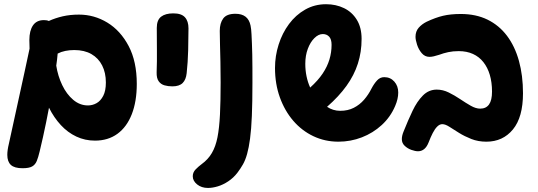

<svg xmlns="http://www.w3.org/2000/svg" viewBox="-20 -669 2599 928"><path d="M641.1 -263.4Q641.1 -178.7 617 -117Q592.9 -55.3 547.7 -22.3Q502.4 10.7 439.1 10.7Q391 10.7 349.1 -8.9Q307.2 -28.6 274.1 -64.4Q240.9 -100.2 216.8 -148.4Q210.3 -114.4 203.1 -78.4Q195.8 -42.4 187.8 -6.5Q179.9 29.4 171.7 62.9Q165.1 90.8 157.8 108.9Q150.4 127 135.2 135.6Q120 144.1 89 144.1Q49.9 144.1 32.6 128.2Q15.3 112.2 15.3 79.6Q15.3 68.4 17.2 54.9Q19.1 41.3 22.7 26.7L99.8 -326.2L122.9 -434Q122.9 -444.4 122.4 -454.8Q121.9 -465.1 121.9 -475.3Q121.9 -520.3 139.3 -546.1Q156.7 -571.8 192.4 -571.8Q207.1 -571.8 215.9 -567.6Q248 -582.1 283.8 -590.3Q319.7 -598.4 361.7 -598.4Q435.2 -598.4 498.8 -559.8Q562.4 -521.1 601.8 -446.5Q641.1 -371.9 641.1 -263.4ZM491.7 -270.2Q491.7 -317.3 473.7 -352.7Q455.8 -388 421.8 -407.6Q387.8 -427.1 339.1 -427.1Q316 -427.1 295.6 -422.9Q275.2 -418.7 258.7 -410Q257.7 -395.6 255.8 -381Q253.9 -366.4 251.9 -351.6Q259.7 -301.7 280.7 -257.7Q301.7 -213.8 333.8 -186.6Q366 -159.4 405.1 -159.4Q427 -159.4 446.6 -170.3Q466.2 -181.2 478.9 -205.6Q491.7 -230 491.7 -270.2Z M737.8 -534Q737.8 -572.1 758.6 -588.3Q779.4 -604.4 817.6 -604.4Q856.9 -604.4 873.9 -585.5Q891 -566.6 891 -532Q891 -485.2 889.5 -426.4Q888 -367.6 882.2 -315Q878.9 -283.8 862.7 -267.7Q846.4 -251.6 813.1 -251.6Q792.6 -251.6 774.9 -256.6Q757.2 -261.7 746.8 -276.5Q736.3 -291.3 737.1 -319.8Q739.1 -371.6 738.4 -428.3Q737.8 -485 737.8 -534Z M1197.7 -457.7Q1198.7 -433.6 1199.3 -404.6Q1199.9 -375.7 1200 -341.7Q1200.1 -307.7 1200.1 -268Q1200.1 -174.2 1197.3 -108.8Q1194.6 -43.3 1188.6 1.1Q1182.7 45.4 1174.3 75.1Q1166 104.8 1154.3 125.4Q1142.6 146 1127.4 166Q1108.4 190.7 1083.4 207.3Q1058.3 224 1032.8 231.7Q1007.2 239.4 985 239.4Q954 239.4 932.8 222.4Q911.7 205.3 911.7 183Q911.7 164 925.6 149.7Q939.6 135.4 954.9 124.1Q985.6 101.9 1003.8 70.9Q1022.1 39.9 1031.1 -5.3Q1040 -50.6 1043.2 -115.5Q1046.4 -180.4 1046.4 -270.6Q1046.4 -326.7 1045.4 -370.2Q1044.4 -413.8 1043.4 -450.2Q1042.4 -486.7 1042.2 -519.6Q1042.2 -557 1058.9 -579.7Q1075.6 -602.4 1117.7 -602.4Q1148.4 -602.4 1166.6 -588.5Q1184.8 -574.6 1190.9 -545.9Q1194.4 -529.9 1195.6 -503.8Q1196.7 -477.7 1197.7 -457.7Z M1727.7 -481Q1727.7 -417.3 1709.6 -361.3Q1691.6 -305.3 1654.7 -254Q1617.9 -202.7 1560.8 -152.8Q1574.6 -143.4 1590.7 -138.4Q1606.8 -133.4 1624.4 -133.4Q1661.4 -133.4 1689.8 -147.9Q1718.2 -162.3 1739.6 -186.9Q1760.9 -211.6 1775.4 -240.7Q1788.1 -264.9 1802.7 -280.5Q1817.2 -296.1 1837 -296.1Q1866.8 -296.1 1885.8 -274.8Q1904.8 -253.4 1904.8 -221.8Q1904.8 -190.9 1889.9 -156.6Q1867.2 -103.3 1825.1 -64.7Q1782.9 -26 1728.8 -5.1Q1674.8 15.8 1615.8 15.8Q1550.6 15.8 1494.7 -10.7Q1438.9 -37.1 1397.4 -85.3Q1355.9 -133.6 1332.6 -198.5Q1309.2 -263.4 1309.2 -340.4Q1309.2 -398.7 1326.8 -453.8Q1344.3 -509 1376.8 -552.8Q1409.3 -596.7 1454.9 -622.6Q1500.6 -648.6 1555.9 -648.6Q1603.8 -648.6 1642.8 -629.7Q1681.8 -610.8 1704.7 -573.3Q1727.7 -535.9 1727.7 -481ZM1455.6 -360.4Q1455.6 -329.2 1461.6 -300.2Q1467.6 -271.1 1479.2 -245.8Q1517.1 -280 1539.4 -313.3Q1561.8 -346.7 1572.2 -381.3Q1582.6 -416 1582.6 -452.4Q1582.6 -479.4 1570.8 -491.9Q1559 -504.4 1540.3 -504.4Q1519.4 -504.4 1499.8 -485.1Q1480.1 -465.8 1467.8 -433.2Q1455.6 -400.7 1455.6 -360.4Z M2507.8 -218.3Q2507.8 -102.4 2459.1 -43.3Q2410.4 15.8 2330.8 15.8Q2291 15.8 2258.1 2.8Q2225.2 -10.2 2198.9 -26.6Q2172.6 -42.9 2152.5 -55.9Q2132.4 -68.9 2117.8 -68.9Q2104.9 -68.9 2093.3 -57.3Q2081.7 -45.8 2071.6 -26.1Q2061.4 -6.3 2051.6 19.4Q2034.9 62.1 2000.2 62.1Q1987.2 62.1 1968.6 55.5Q1949.9 48.9 1936.1 35.8Q1922.2 22.8 1922.2 3.6Q1922.2 -13.3 1930.8 -33.8Q1952.1 -87.2 1973.9 -133.1Q1995.7 -179 2024 -207.4Q2052.3 -235.9 2091 -235.9Q2120.6 -235.9 2148.8 -222Q2177.1 -208.1 2204.1 -189.9Q2231.1 -171.7 2255.5 -157.8Q2279.9 -143.9 2300.9 -143.9Q2329.3 -143.9 2343.7 -164.2Q2358.1 -184.4 2358.1 -226.2Q2358.1 -271 2347.4 -307.1Q2336.7 -343.1 2316.3 -368.8Q2295.9 -394.6 2266 -408.2Q2236.1 -421.9 2197 -421.9Q2169.6 -421.9 2146.7 -417Q2123.8 -412.1 2102.4 -404.1Q2088.4 -399.6 2077 -396.9Q2065.6 -394.2 2055.7 -394.2Q2033.6 -394.2 2018.4 -412Q2003.3 -429.8 1995.8 -453Q1988.3 -476.2 1988.3 -491.2Q1988.3 -517.1 2003.3 -534.5Q2018.3 -551.9 2041.4 -563.6Q2084.7 -584 2121.2 -592.7Q2157.7 -601.4 2207.4 -601.4Q2280.3 -601.4 2336.3 -574.1Q2392.2 -546.7 2430.4 -496.1Q2468.6 -445.4 2488.2 -374.7Q2507.8 -304 2507.8 -218.3Z"/></svg>

Font: Playpen Sans Hebrew
Style: Regular
Weight: 400
Designer: Tom Grace, Laura Meseguer, Veronika Burian, José Scaglione
Foundry: TypeTogether
Version: Version 2.000